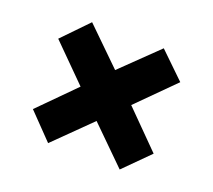

<svg xmlns="http://www.w3.org/2000/svg" viewBox="-84 -679 722 652"><g transform="rotate(20 277.0 -353.0)"><path d="M405 -572 497 -483 367 -353 495 -224 405 -134 275 -262 146 -135 58 -226 184 -353 57 -480 146 -572 275 -446Z"/></g></svg>

Font: Noto Sans Gujarati SemiCondensed Black
Style: Regular
Weight: 900
Width: 4
Designer: Jelle Bosma - Monotype Design Team, Universal Thirst
Foundry: Monotype Imaging Inc.
Version: Version 2.106; ttfautohint (v1.8.4.7-5d5b)